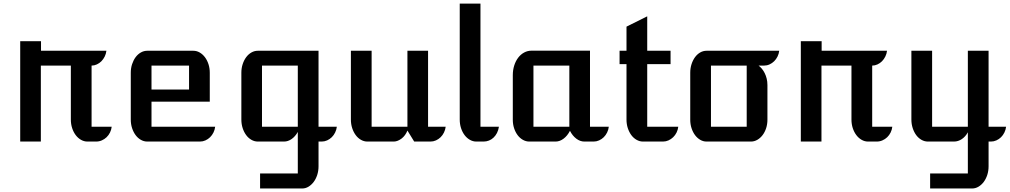

<svg xmlns="http://www.w3.org/2000/svg" viewBox="-20 -797 5685 1081"><path d="M93.8 -564.9H210.9V-511.2H579.1Q577.1 -494.1 569.6 -478.8Q562 -463.4 550.8 -452.1Q539.6 -440.9 525.1 -434.3Q510.7 -427.7 495.6 -427.7V-83.5H608.9Q606.9 -66.4 599.4 -51Q591.8 -35.6 580.1 -24.4Q568.4 -13.2 553.2 -6.6Q538.1 0 521 0H472.2Q453.1 0 436 -9.8Q418.9 -19.5 406.2 -36.4Q393.6 -53.2 386.2 -75.7Q378.9 -98.1 378.9 -124V-427.7H210V0H93.8Z M716.3 -387.2Q716.3 -413.1 723.6 -435.5Q731 -458 743.4 -474.9Q755.9 -491.7 772.9 -501.5Q790 -511.2 809.1 -511.2H1068.4Q1087.4 -511.2 1104.2 -501.5Q1121.1 -491.7 1133.8 -474.9Q1146.5 -458 1153.8 -435.5Q1161.1 -413.1 1161.1 -387.2V-224.6H833V-83.5H1191.4Q1189.5 -66.4 1181.9 -51Q1174.3 -35.6 1162.8 -24.4Q1151.4 -13.2 1136.7 -6.6Q1122.1 0 1106 0H809.1Q790 0 772.9 -9.8Q755.9 -19.5 743.4 -36.4Q731 -53.2 723.6 -75.7Q716.3 -98.1 716.3 -124ZM1044.4 -293V-427.7H833V-293Z M1338.9 -387.2Q1338.9 -413.1 1346.2 -435.5Q1353.5 -458 1366 -474.9Q1378.4 -491.7 1395.5 -501.5Q1412.6 -511.2 1431.6 -511.2H1773.4V-83.5H1876.5Q1874.5 -66.4 1866.9 -51Q1859.4 -35.6 1847.9 -24.4Q1836.4 -13.2 1821.8 -6.6Q1807.1 0 1791 0H1773.4V139.2Q1773.4 165 1766.1 187.7Q1758.8 210.4 1746.1 227.3Q1733.4 244.1 1716.8 254.2Q1700.2 264.2 1681.2 264.2H1444.3V179.7H1656.7V-54.2Q1642.6 -28.8 1622.1 -14.4Q1601.6 0 1579.1 0H1431.6Q1412.6 0 1395.5 -9.8Q1378.4 -19.5 1366 -36.4Q1353.5 -53.2 1346.2 -75.7Q1338.9 -98.1 1338.9 -124ZM1656.7 -83.5V-427.7H1455.1V-83.5Z M1955.6 -511.2H2072.3V-83.5H2273.9V-511.2H2390.1V-83.5H2489.3Q2487.3 -66.4 2479.7 -51Q2472.2 -35.6 2460.7 -24.4Q2449.2 -13.2 2434.6 -6.6Q2419.9 0 2403.8 0H2312L2273.9 -62Q2268.6 -48.3 2260.3 -36.9Q2252 -25.4 2241.5 -17.3Q2231 -9.3 2219.5 -4.6Q2208 0 2197.3 0H2048.3Q2029.3 0 2012.2 -9.8Q1995.1 -19.5 1982.7 -36.4Q1970.2 -53.2 1962.9 -75.7Q1955.6 -98.1 1955.6 -124Z M2568.4 -776.9H2685.1V-83.5H2789.1Q2786.1 -64 2778.1 -48.3Q2770 -32.7 2758.5 -22Q2747.1 -11.2 2732.7 -5.6Q2718.3 0 2702.6 0H2661.6Q2642.6 0 2625.5 -9.8Q2608.4 -19.5 2595.7 -36.4Q2583 -53.2 2575.7 -75.7Q2568.4 -98.1 2568.4 -124Z M2867.2 -373.5Q2867.2 -402.8 2875.2 -428.2Q2883.3 -453.6 2897.5 -472.2Q2911.6 -490.7 2930.9 -501.2Q2950.2 -511.7 2972.7 -511.7H3301.8V-83.5H3407.7Q3405.8 -66.4 3398.2 -51Q3390.6 -35.6 3379.2 -24.4Q3367.7 -13.2 3353 -6.6Q3338.4 0 3322.3 0H3270Q3246.1 0 3224.6 -16.4Q3203.1 -32.7 3189 -60.5Q3174.8 -32.7 3153.3 -16.4Q3131.8 0 3107.9 0H2960Q2940.9 0 2923.8 -9.8Q2906.7 -19.5 2894.3 -36.1Q2881.8 -52.7 2874.5 -75Q2867.2 -97.2 2867.2 -122.6ZM3185.5 -83.5V-427.7H2983.4V-83.5Z M3507.3 -436H3468.3V-511.2H3507.3V-647L3624 -705.1V-511.2H3755.4V-436H3624V-83.5H3798.8Q3796.9 -66.4 3789.3 -51Q3781.7 -35.6 3770 -24.4Q3758.3 -13.2 3743.7 -6.6Q3729 0 3712.9 0H3600.1Q3581.1 0 3564 -9.8Q3546.9 -19.5 3534.4 -36.4Q3522 -53.2 3514.6 -75.7Q3507.3 -98.1 3507.3 -124Z M3866.2 -387.2Q3866.2 -413.1 3873.5 -435.8Q3880.9 -458.5 3893.3 -475.3Q3905.8 -492.2 3922.4 -501.7Q3939 -511.2 3958 -511.2H4367.2Q4365.2 -494.1 4357.7 -478.8Q4350.1 -463.4 4338.6 -452.1Q4327.1 -440.9 4312.5 -434.3Q4297.9 -427.7 4281.7 -427.7H4251Q4260.3 -420.9 4269.3 -410.2Q4278.3 -399.4 4285.4 -385.3Q4292.5 -371.1 4296.6 -354.2Q4300.8 -337.4 4300.8 -317.9V-123Q4300.8 -97.7 4293.5 -75.2Q4286.1 -52.7 4273.4 -36.1Q4260.7 -19.5 4243.9 -9.8Q4227.1 0 4208 0H3958Q3939 0 3922.4 -9.8Q3905.8 -19.5 3893.3 -36.1Q3880.9 -52.7 3873.5 -75.2Q3866.2 -97.7 3866.2 -123ZM4184.1 -83.5V-427.7H3982.9V-83.5Z M4488.8 -564.9H4606V-511.2H4974.1Q4972.2 -494.1 4964.6 -478.8Q4957 -463.4 4945.8 -452.1Q4934.6 -440.9 4920.2 -434.3Q4905.8 -427.7 4890.6 -427.7V-83.5H5003.9Q5002 -66.4 4994.4 -51Q4986.8 -35.6 4975.1 -24.4Q4963.4 -13.2 4948.2 -6.6Q4933.1 0 4916 0H4867.2Q4848.1 0 4831.1 -9.8Q4814 -19.5 4801.3 -36.4Q4788.6 -53.2 4781.2 -75.7Q4773.9 -98.1 4773.9 -124V-427.7H4605V0H4488.8Z M5111.3 -511.2H5228V-83.5H5429.2V-511.2H5545.9V-83.5H5644.5Q5642.6 -66.4 5635 -51Q5627.4 -35.6 5616 -24.4Q5604.5 -13.2 5589.8 -6.6Q5575.2 0 5559.1 0H5545.9V139.2Q5545.9 165 5538.6 187.7Q5531.2 210.4 5518.6 227.3Q5505.9 244.1 5489 254.2Q5472.2 264.2 5453.1 264.2H5216.8V179.7H5429.2V-52.2Q5416 -27.8 5395.3 -13.9Q5374.5 0 5351.1 0H5204.1Q5185.1 0 5168 -9.8Q5150.9 -19.5 5138.4 -36.4Q5126 -53.2 5118.7 -75.7Q5111.3 -98.1 5111.3 -124Z"/></svg>

Font: Atomic Age
Style: Regular
Weight: 400
Version: Version 1.007; ttfautohint (v1.4.1) -l 6 -r 46 -G 0 -x 0 -H 